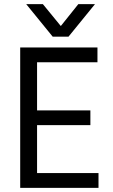

<svg xmlns="http://www.w3.org/2000/svg" viewBox="-20 -902 541 922"><path d="M453 0H77V-674H448V-603H158V-372H414V-301H158V-71H453ZM309 -726H233L106 -882H186L272 -777L356 -882H436Z"/></svg>

Font: Hind Vadodara
Style: Regular
Weight: 400
Designer: Hitesh Malaviya
Foundry: Indian Type Foundry
Version: Version 1.001;PS 1.0;hotconv 1.0.86;makeotf.lib2.5.63406; tt